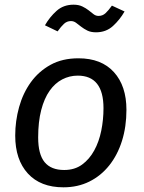

<svg xmlns="http://www.w3.org/2000/svg" viewBox="-20 -788 615 820"><path d="M254 -62Q299 -62 330.5 -85Q362 -108 382.5 -145.5Q403 -183 412.5 -230Q422 -277 422 -326Q422 -465 312 -465Q277 -465 246 -449Q215 -433 192 -400.5Q169 -368 156 -318Q143 -268 143 -201Q143 -129 170.5 -95.5Q198 -62 254 -62ZM45 -209Q45 -271 61.5 -330.5Q78 -390 111.5 -436.5Q145 -483 195.5 -511Q246 -539 315 -539Q413 -539 466.5 -480Q520 -421 520 -319Q520 -247 501 -186.5Q482 -126 446.5 -81.5Q411 -37 361.5 -12.5Q312 12 251 12Q153 12 99 -47Q45 -106 45 -209ZM390 -650Q368 -650 353 -657.5Q338 -665 326.5 -674Q315 -683 305 -690.5Q295 -698 283 -698Q266 -698 253.5 -686.5Q241 -675 226 -654L172 -680Q192 -715 221.5 -741.5Q251 -768 294 -768Q316 -768 331.5 -760.5Q347 -753 358.5 -744Q370 -735 379.5 -727.5Q389 -720 401 -720Q418 -720 430.5 -731.5Q443 -743 458 -764L512 -739Q492 -704 462.5 -677Q433 -650 390 -650Z"/></svg>

Font: Yekcdsyqcyvpieeyorgstswgcgt
Style: Regular
Weight: 400
Italic angle: -8°
Designer: Carrois Corporate & Edenspiekermann
Foundry: Carrois Corporate GbR & Edenspiekermann AG
Version: Version 2.001